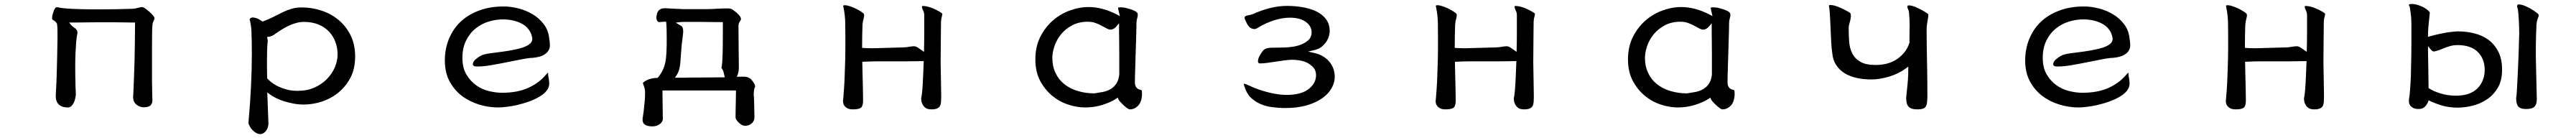

<svg xmlns="http://www.w3.org/2000/svg" viewBox="-20 -500 13040 698"><path d="M303.2 -458.5Q297.9 -458.5 284.9 -460.9Q272 -463.4 266.6 -463.4Q263.2 -463.4 260.3 -459.5Q255.4 -453.1 252.9 -446.8Q243.7 -423.8 243.7 -408.2Q243.7 -400.9 248.5 -398.9Q259.8 -393.6 268.1 -380.9L268.6 -379.4Q271 -364.7 271 -341.3V-303.7Q271 -280.3 269.3 -209.2Q267.6 -138.2 267.1 -124Q266.6 -95.7 262.2 -14.6Q262.2 28.3 296.9 39.6Q308.1 43.5 323.2 43.5Q333 43.5 340.3 37.1Q348.6 29.8 354 18.6Q360.8 3.4 363.3 -15.6Q363.8 -20.5 363.8 -25.4Q363.8 -30.3 363.3 -38.8Q362.8 -47.4 362.3 -64Q360.8 -112.3 360.8 -167Q360.8 -200.7 362.3 -233.9Q363.8 -267.1 365.7 -289.3Q367.7 -311.5 371.6 -330.6Q372.1 -333.5 372.1 -334.7Q372.1 -335.9 372.1 -336.7Q372.1 -337.4 372.1 -338.4Q372.1 -339.4 371.6 -340.3Q370.1 -347.7 361.8 -355.5Q356 -360.4 351.6 -363.3Q345.2 -367.7 343.3 -370.1Q340.3 -372.6 338.9 -374.5L330.1 -386.2H373Q391.6 -386.2 414.6 -386.7Q437.5 -387.2 463.4 -387.2H564.9Q588.9 -387.2 608.4 -386.7Q627.9 -386.2 640.6 -386.2H663.6V-378.9Q663.6 -350.1 662.6 -275.6Q661.6 -201.2 660.2 -163.3Q658.7 -125.5 657.7 -95.2Q655.3 -24.9 653.8 -9.3Q653.8 15.1 670.4 28.8Q687 42.5 707 42.5Q732.4 42.5 741.9 33Q751.5 23.4 751.5 6.8Q751.5 1.5 750.5 -32.5Q749.5 -66.4 749.5 -85.9V-267.6Q749.5 -355.5 751.5 -370.6Q751.5 -381.8 756.8 -392.6Q762.2 -403.3 762.2 -408.2Q762.2 -409.7 760.3 -413.6Q752.9 -425.8 736.3 -440.4Q725.1 -450.2 713.9 -458Q703.6 -464.4 700 -464.4Q696.3 -464.4 689.9 -462.9Q669.4 -458.5 663.3 -457Q657.2 -455.6 653.3 -455.6Q556.6 -452.6 492.2 -452.6Q427.7 -452.6 392.6 -453.6Q335 -454.6 303.2 -458.5Z M1252.4 -353Q1254.9 -290.5 1254.9 -231.4Q1254.9 -68.4 1237.8 119.6Q1237.8 126.5 1243.2 136.7Q1249.5 149.4 1258.3 158.2Q1278.3 178.2 1297.9 178.2Q1311 178.2 1322.3 166.5Q1333 156.2 1336.9 139.6Q1338.9 131.8 1338.9 124.8Q1338.9 117.7 1338.4 111.8L1333 -32.7L1345.2 -23.4Q1357.4 -14.2 1376.5 -4.4Q1414.1 14.2 1465.8 23.9Q1490.7 28.8 1516.6 28.8Q1564.5 28.8 1610.8 13.2Q1669.9 -6.8 1710.9 -47.9Q1736.8 -73.7 1754.9 -108.4Q1777.8 -153.3 1777.8 -214.4Q1777.8 -275.4 1754.4 -322.3Q1730.5 -369.1 1692.6 -400.1Q1654.8 -431.2 1606.2 -446.8Q1557.6 -462.4 1507.8 -462.4Q1479.5 -462.4 1456.8 -455.8Q1434.1 -449.2 1412.1 -438.7Q1390.1 -428.2 1366.5 -415.8Q1342.8 -403.3 1309.6 -391.1Q1289.6 -404.3 1278.3 -408Q1267.1 -411.6 1259.8 -411.6Q1251.5 -411.6 1247.1 -407.2Q1243.7 -403.8 1243.7 -401.4V-399.9Q1245.6 -396 1246.6 -390.1Q1250 -373.5 1252.4 -353ZM1331.5 -197.3Q1331.5 -253.9 1334.5 -283.7Q1335 -288.6 1335.4 -290.5Q1335.4 -295.4 1335 -297.9Q1334.5 -300.3 1332 -313L1339.8 -314Q1349.6 -314.9 1361.3 -320.8Q1364.3 -322.8 1366.7 -324.2Q1417 -360.4 1453.6 -375Q1463.9 -379.4 1474.6 -382.3Q1496.1 -389.2 1517.6 -389.2Q1560.1 -389.2 1592.3 -376Q1624.5 -362.8 1646 -339.6Q1667.5 -316.4 1678.2 -286.9Q1689 -257.3 1689 -224.6Q1689 -192.9 1675.3 -160.2Q1660.6 -126 1633.3 -98.6Q1607.9 -73.2 1571.3 -56.9Q1534.7 -40.5 1486.3 -40.5Q1457 -40.5 1432.1 -46.9Q1385.3 -59.6 1354.5 -83.5Q1340.8 -94.2 1334.5 -101.6L1332.5 -103.5Q1331.5 -131.8 1331.5 -155.8Z M2530.3 -467.3Q2458.5 -467.3 2402.8 -445.8Q2345.2 -423.8 2306.6 -385.3Q2270.5 -348.6 2251.2 -299.6Q2231.9 -250.5 2231.9 -194.3Q2231.9 -133.8 2255.4 -89.4Q2279.3 -44.9 2317.4 -15.6Q2356 13.7 2404.5 28.6Q2453.1 43.5 2502 43.5Q2520 43.5 2546.9 40Q2573.7 36.6 2595.7 31.7Q2668.5 14.6 2711.9 -11.7Q2734.4 -24.9 2747.3 -41.5Q2760.3 -58.1 2760.3 -77.1Q2760.3 -92.8 2757.3 -105.7Q2754.4 -118.7 2754.4 -132.8Q2751 -130.4 2743.7 -122.1Q2708.5 -80.1 2653.8 -55.4Q2599.1 -30.8 2521.5 -30.8Q2490.2 -30.8 2455.1 -39.3Q2419.9 -47.9 2390.1 -68.8Q2360.8 -89.8 2340.8 -123.5Q2320.8 -157.2 2320.8 -207.5Q2320.8 -257.8 2339.6 -295.4Q2358.4 -333 2388.2 -356.4Q2417.5 -379.9 2453.9 -390.9Q2490.2 -401.9 2525.4 -401.9Q2579.6 -401.9 2620.1 -380.9Q2641.6 -370.1 2655.8 -351.6Q2670.4 -332.5 2674.3 -307.6Q2674.8 -305.2 2674.8 -302.7Q2674.8 -300.3 2673.8 -296.9Q2671.9 -286.1 2661.1 -277.3Q2647.9 -267.1 2627 -259.8Q2590.8 -248 2528.8 -239.3Q2503.9 -235.8 2487.8 -233.9Q2439.9 -228.5 2422.9 -222.2Q2419.4 -220.7 2416.5 -219.2Q2401.9 -212.4 2384.3 -196.8Q2373.5 -185.5 2373.5 -172.9L2377.4 -167.5Q2380.9 -163.6 2397 -163.6Q2426.3 -163.6 2466.3 -170.4Q2506.3 -177.2 2547.4 -185.5Q2588.4 -193.8 2615.2 -199Q2642.1 -204.1 2655.5 -205.8Q2668.9 -207.5 2678.2 -207.5Q2712.9 -211.4 2731 -221.2Q2748.5 -231 2756.1 -243.7Q2763.7 -256.3 2763.7 -270Q2763.7 -285.2 2760.3 -305.7Q2755.9 -347.7 2732.4 -377.9Q2709 -408.7 2675.3 -428.5Q2641.6 -448.2 2603 -457.8Q2564.5 -467.3 2530.3 -467.3Z M3539.1 -453.6H3443.4Q3437 -453.6 3422.4 -454.6Q3407.7 -455.6 3391.6 -456.1Q3375.5 -456.5 3362.3 -457.5Q3349.1 -458.5 3344.7 -458.5Q3340.3 -458.5 3334.5 -457.5Q3322.8 -455.1 3315.4 -447.8Q3305.7 -438 3304.2 -421.4Q3302.7 -416.5 3302.7 -413.6Q3302.7 -396 3311.5 -389.6Q3314.5 -388.2 3319.3 -388.2Q3320.8 -388.2 3324.7 -388.7Q3335 -390.1 3345.7 -390.1H3352.1Q3354 -374.5 3354.5 -353.3Q3355 -332 3355 -308.3Q3355 -284.7 3355 -272.5Q3354 -226.1 3351.1 -203.1Q3346.7 -167.5 3333 -141.6Q3324.7 -125 3309.1 -106H3305.7Q3291 -106 3277.8 -102.5Q3256.3 -97.7 3241.7 -86.9Q3236.8 -83.5 3234.9 -81.1Q3234.9 -77.1 3235.8 -74.7Q3237.3 -69.8 3239.3 -65.4Q3242.2 -57.6 3243.9 -48.6Q3245.6 -39.6 3245.6 -28.3Q3245.6 -17.1 3244.9 -7.6Q3244.1 2 3244.1 6.8Q3241.2 40.5 3238.5 61.8Q3235.8 83 3232.9 100.6Q3232.9 103 3232.9 105Q3232.9 119.1 3240.7 127L3242.7 128.9Q3255.4 139.2 3282.2 139.2Q3309.1 139.2 3325.7 122.6Q3335.4 112.8 3335.4 100.6Q3335.4 96.7 3335 80.1Q3334.5 63.5 3334.5 42.5Q3334.5 21.5 3334 0Q3333.5 -21.5 3333.5 -35.2V-42.5H3705.6V-35.2Q3705.6 -3.9 3704.6 25.9Q3703.6 55.7 3703.6 96.7Q3704.1 100.6 3708.5 106.9Q3719.7 123.5 3736.3 132.3Q3744.1 136.2 3749.5 136.2Q3754.9 136.2 3760 135.5Q3765.1 134.8 3769.5 133.3Q3780.3 129.4 3787.6 122.1Q3799.3 110.4 3799.3 90.8Q3799.3 85 3798.8 75.2Q3798.3 65.4 3798.3 54.2Q3798.3 43 3797.9 32.2Q3797.4 21.5 3797.4 10.5Q3797.4 -0.5 3796.4 -10.5Q3795.4 -20.5 3795.4 -23.4Q3795.4 -26.4 3795.9 -30.8Q3795.9 -41 3799.8 -56.2L3800.8 -57.1Q3802.7 -59.6 3802.7 -62.5Q3802.7 -67.4 3800 -73.2Q3797.4 -79.1 3793.7 -84.2Q3790 -89.4 3788.1 -91.8Q3782.2 -100.6 3774.4 -105Q3761.2 -112.3 3744.1 -112.3Q3742.2 -112.3 3738.8 -112.3Q3730.5 -111.8 3720.7 -111.8H3710L3713.9 -122.1Q3720.2 -137.2 3720.2 -158.2Q3720.2 -187.5 3719.7 -210.4Q3719.2 -233.4 3719.2 -256.8Q3719.2 -280.3 3718.8 -306.6Q3718.3 -333 3718.3 -367.2Q3718.3 -382.3 3726.1 -392.6Q3731 -398.9 3731 -404.3Q3731 -412.6 3719.2 -425.8Q3709.5 -436.5 3692.9 -448.2Q3684.6 -454.1 3679.7 -455.6Q3670.9 -457.5 3665 -457.5Q3636.2 -457.5 3615.7 -456.1Q3581.5 -453.6 3539.1 -453.6ZM3437 -322.3Q3438.5 -333.5 3438.5 -339.4Q3438.5 -345.2 3438 -349.1Q3437 -361.3 3431.2 -366.7Q3430.2 -368.2 3428.7 -368.7L3400.9 -385.3L3421.9 -388.2Q3430.2 -389.2 3447.8 -389.2H3527.8Q3550.8 -389.2 3566.9 -388.7Q3593.8 -388.2 3610.4 -388.2H3639.2V-325.7Q3639.2 -202.6 3634.3 -168Q3633.3 -161.6 3631.8 -156.7Q3633.3 -154.8 3635.3 -152.1Q3637.2 -149.4 3641.6 -140.1L3648.9 -108.9H3639.6Q3617.2 -108.9 3586.9 -108.4Q3556.6 -107.9 3524.4 -107.9Q3492.2 -107.9 3472.2 -107.7Q3452.1 -107.4 3442.9 -106.9Q3424.3 -106.9 3410.2 -106.9H3396.5L3404.3 -118.2Q3415 -134.8 3418.5 -149.9Q3422.4 -165 3423.8 -181.6Q3426.3 -208.5 3428.2 -240.7Q3430.2 -272.9 3437 -322.3Z M4741.7 -185.5 4742.7 -304.2Q4742.7 -333 4743.2 -356.4Q4743.7 -379.9 4743.7 -391.6V-392.1Q4744.6 -406.7 4748 -417Q4750 -424.8 4750.5 -430.7Q4747.6 -434.1 4735.4 -441.4Q4717.3 -452.1 4695.8 -460.4Q4674.3 -468.3 4656.7 -469.7Q4655.3 -469.7 4652.1 -469.7Q4648.9 -469.7 4647.9 -468.8Q4647 -467.8 4647 -466.3Q4647 -464.8 4647.5 -462.4Q4648.4 -455.6 4653.6 -445.6Q4658.7 -435.5 4658.7 -422.9V-328.6Q4658.7 -287.1 4657.2 -237.8Q4632.8 -255.4 4627 -258.8Q4621.1 -262.2 4618.2 -263.7Q4611.8 -266.1 4607.4 -266.1Q4603 -266.1 4599.1 -265.6Q4591.3 -265.1 4577.9 -262.7Q4564.5 -260.3 4552.7 -260.3L4413.6 -256.3Q4404.3 -255.9 4395.5 -255.9Q4369.1 -255.9 4344.2 -257.8V-264.6Q4344.2 -326.2 4346.2 -375.5V-376Q4348.1 -393.1 4351.3 -404.8Q4354.5 -416.5 4354.5 -421.1Q4354.5 -425.8 4353 -429.7Q4352.1 -432.6 4339.4 -440.9Q4318.8 -454.6 4293.5 -464.4Q4270 -473.6 4256.8 -473.6Q4252.4 -473.6 4249.5 -472.2Q4248.5 -471.7 4248.5 -469.7Q4248.5 -467.8 4249.5 -464.4Q4258.3 -422.9 4258.8 -382.3Q4260.7 -234.4 4257.3 -158.7Q4256.3 -135.3 4255.9 -116.2Q4254.9 -82.5 4252 -43L4248.5 1.5Q4247.6 5.9 4247.6 10Q4247.6 14.2 4248 18.1Q4250.5 37.1 4270 47.9Q4280.3 53.2 4297.9 53.2Q4320.8 53.2 4333 47.9Q4336.9 45.9 4339.8 43.5Q4349.1 34.2 4349.1 7.8Q4349.1 -5.4 4348.1 -55.9Q4347.2 -106.4 4346.2 -132.8Q4345.2 -159.2 4345.2 -180.7V-187.5Q4392.6 -189.9 4428.2 -189.9H4576.2Q4614.3 -189.9 4656.2 -190.9Q4654.8 -159.7 4653.8 -131.8Q4649.9 -26.9 4643.1 -2Q4643.1 2.9 4644.5 12Q4646 21 4651.4 30.3Q4656.7 39.6 4667 46.9Q4677.2 53.2 4695.8 53.2Q4714.4 53.2 4724.6 48.3Q4733.9 43.9 4738.3 36.1Q4742.7 28.3 4743.7 15.4Q4744.6 2.4 4744.6 -13.2Q4744.6 -28.8 4743.2 -98.9Q4741.7 -168.9 4741.7 -185.5Z M5672.4 -461.4Q5660.2 -462.9 5652.3 -462.9Q5644.5 -462.9 5640.1 -461.4V-458Q5641.1 -454.1 5641.1 -452.6Q5641.1 -451.2 5641.6 -450.7Q5642.1 -448.7 5642.6 -445.3Q5643.1 -441.9 5648.9 -418.5L5634.3 -426.3Q5560.5 -464.4 5491.2 -464.4Q5442.9 -464.4 5394 -446.3Q5337.9 -425.3 5296.4 -383.8Q5265.1 -352.5 5244.6 -310.5Q5221.2 -262.2 5221.2 -199.5Q5221.2 -136.7 5245.6 -90.8Q5270.5 -44.9 5307.1 -15.1Q5344.2 15.1 5388.4 29.3Q5432.6 43.5 5472.7 43.5Q5521.5 43.5 5563.7 29.5Q5606 15.6 5630.4 -1L5638.2 -6.3L5641.6 2Q5644.5 9.8 5660.2 24.9Q5672.9 38.1 5687 47.9Q5694.8 53.2 5699.2 53.2Q5722.7 53.2 5741 34.9Q5759.3 16.6 5761.2 -22.5Q5761.2 -32.7 5760.5 -37.6Q5759.8 -42.5 5757.8 -44.9Q5740.7 -47.4 5732.9 -57.1Q5725.1 -66.9 5725.1 -85Q5725.1 -110.4 5727.1 -167.5Q5731.9 -320.3 5732.4 -342.8Q5732.9 -365.2 5732.9 -380.4Q5732.9 -395.5 5736.3 -406.2Q5739.7 -417 5739.7 -426.8Q5739.7 -437 5724.1 -444.8Q5705.6 -454.1 5672.4 -461.4ZM5307.1 -207Q5307.1 -234.4 5317.9 -266.4Q5328.6 -298.3 5350.6 -325.7Q5373 -353.5 5407.2 -371.8Q5441.4 -390.1 5487.3 -390.1Q5509.3 -390.1 5526.9 -383.3Q5543.9 -377 5558.1 -369.1L5583.5 -355.5Q5593.8 -350.1 5601.6 -350.1Q5617.7 -350.1 5632.3 -367.2L5645 -382.3V-335Q5645 -319.3 5645.5 -292.5Q5646 -265.6 5646 -224.6V-121.6Q5642.6 -94.2 5630.9 -76.7Q5609.4 -43.9 5562 -34.7Q5541 -30.8 5520 -27.8H5519.5Q5475.6 -27.8 5436.5 -39.6Q5387.2 -54.2 5354.5 -86.4Q5335.4 -105.5 5323.7 -130.4Q5307.1 -164.6 5307.1 -207Z M6286.1 -393.6Q6299.3 -362.3 6315.9 -356Q6321.8 -354 6325 -353.5Q6328.1 -353 6330.6 -353Q6337.4 -353 6344.7 -357.9Q6386.7 -383.8 6429.2 -397.2Q6471.7 -410.6 6509.8 -410.6Q6561 -410.6 6589.8 -389.6Q6619.6 -368.2 6619.6 -336.9Q6619.6 -311 6601.6 -295.4Q6577.6 -274.4 6536.1 -265.6Q6523.4 -263.2 6503.7 -261.2Q6483.9 -259.3 6459.2 -259.3Q6434.6 -259.3 6418 -258.8Q6401.4 -258.3 6392.1 -255.4Q6381.8 -252.4 6375.5 -245.6Q6369.1 -238.8 6361.3 -226.3Q6353.5 -213.9 6350.8 -205.1Q6348.1 -196.3 6348.1 -190.2Q6348.1 -184.1 6350.6 -181.6Q6353 -179.2 6358.4 -179.2Q6374.5 -179.2 6395.8 -182.1Q6417 -185.1 6439.5 -188.5Q6461.9 -191.9 6483.6 -194.8Q6505.4 -197.8 6522.5 -197.8Q6537.6 -197.8 6558.1 -194.6Q6578.6 -191.4 6595.2 -183.6Q6614.7 -173.8 6628.4 -158.7Q6642.1 -143.6 6642.1 -119.1Q6642.1 -78.6 6603.5 -48.8Q6565.9 -20 6493.2 -20Q6433.6 -20 6354.5 -46.4Q6329.1 -54.7 6307.6 -65.4Q6282.7 -76.7 6276.4 -76.7Q6276.4 -76.7 6276.4 -76.7Q6276.4 -72.8 6278.3 -66.4Q6289.1 -29.3 6310.5 -7.8Q6351.6 33.2 6420.4 42Q6453.6 46.4 6485.4 46.4Q6546.9 46.4 6593.8 33.2Q6659.7 14.2 6697.3 -23.4Q6710.9 -37.1 6720.2 -53.2Q6736.8 -81.1 6736.8 -112.3Q6736.8 -127.9 6731.9 -146.5Q6724.1 -173.8 6702.6 -195.3Q6675.3 -222.7 6633.3 -231.9L6602.1 -239.3L6633.3 -246.6Q6656.7 -252 6671.4 -264.2Q6693.8 -283.2 6703.6 -306.6Q6706.5 -314 6707.8 -318.8Q6709 -323.7 6709.5 -326.7Q6710 -329.6 6710.2 -332Q6710.4 -334.5 6710.9 -336.9Q6711.4 -341.3 6711.4 -344.7Q6710.4 -378.4 6693.4 -401.9Q6675.8 -425.8 6646.5 -440.9Q6603.5 -462.4 6537.6 -468.3Q6517.1 -470.2 6496.1 -470.2Q6455.1 -470.2 6412.8 -460.2Q6370.6 -450.2 6319.3 -427.7Q6311.5 -424.8 6301.3 -423.3Q6287.1 -420.9 6283.2 -417Q6280.3 -414.6 6280.3 -411.6Q6280.3 -404.8 6286.1 -393.6Z M7741.7 -185.5 7742.7 -304.2Q7742.7 -333 7743.2 -356.4Q7743.7 -379.9 7743.7 -391.6V-392.1Q7744.6 -406.7 7748 -417Q7750 -424.8 7750.5 -430.7Q7747.6 -434.1 7735.4 -441.4Q7717.3 -452.1 7695.8 -460.4Q7674.3 -468.3 7656.7 -469.7Q7655.3 -469.7 7652.1 -469.7Q7648.9 -469.7 7647.9 -468.8Q7647 -467.8 7647 -466.3Q7647 -464.8 7647.5 -462.4Q7648.4 -455.6 7653.6 -445.6Q7658.7 -435.5 7658.7 -422.9V-328.6Q7658.7 -287.1 7657.2 -237.8Q7632.8 -255.4 7627 -258.8Q7621.1 -262.2 7618.2 -263.7Q7611.8 -266.1 7607.4 -266.1Q7603 -266.1 7599.1 -265.6Q7591.3 -265.1 7577.9 -262.7Q7564.5 -260.3 7552.7 -260.3L7413.6 -256.3Q7404.3 -255.9 7395.5 -255.9Q7369.1 -255.9 7344.2 -257.8V-264.6Q7344.2 -326.2 7346.2 -375.5V-376Q7348.1 -393.1 7351.3 -404.8Q7354.5 -416.5 7354.5 -421.1Q7354.5 -425.8 7353 -429.7Q7352.1 -432.6 7339.4 -440.9Q7318.8 -454.6 7293.5 -464.4Q7270 -473.6 7256.8 -473.6Q7252.4 -473.6 7249.5 -472.2Q7248.5 -471.7 7248.5 -469.7Q7248.5 -467.8 7249.5 -464.4Q7258.3 -422.9 7258.8 -382.3Q7260.7 -234.4 7257.3 -158.7Q7256.3 -135.3 7255.9 -116.2Q7254.9 -82.5 7252 -43L7248.5 1.5Q7247.6 5.9 7247.6 10Q7247.6 14.2 7248 18.1Q7250.5 37.1 7270 47.9Q7280.3 53.2 7297.9 53.2Q7320.8 53.2 7333 47.9Q7336.9 45.9 7339.8 43.5Q7349.1 34.2 7349.1 7.8Q7349.1 -5.4 7348.1 -55.9Q7347.2 -106.4 7346.2 -132.8Q7345.2 -159.2 7345.2 -180.7V-187.5Q7392.6 -189.9 7428.2 -189.9H7576.2Q7614.3 -189.9 7656.2 -190.9Q7654.8 -159.7 7653.8 -131.8Q7649.9 -26.9 7643.1 -2Q7643.1 2.9 7644.5 12Q7646 21 7651.4 30.3Q7656.7 39.6 7667 46.9Q7677.2 53.2 7695.8 53.2Q7714.4 53.2 7724.6 48.3Q7733.9 43.9 7738.3 36.1Q7742.7 28.3 7743.7 15.4Q7744.6 2.4 7744.6 -13.2Q7744.6 -28.8 7743.2 -98.9Q7741.7 -168.9 7741.7 -185.5Z M8672.4 -461.4Q8660.2 -462.9 8652.3 -462.9Q8644.5 -462.9 8640.1 -461.4V-458Q8641.1 -454.1 8641.1 -452.6Q8641.1 -451.2 8641.6 -450.7Q8642.1 -448.7 8642.6 -445.3Q8643.1 -441.9 8648.9 -418.5L8634.3 -426.3Q8560.5 -464.4 8491.2 -464.4Q8442.9 -464.4 8394 -446.3Q8337.9 -425.3 8296.4 -383.8Q8265.1 -352.5 8244.6 -310.5Q8221.2 -262.2 8221.2 -199.5Q8221.2 -136.7 8245.6 -90.8Q8270.5 -44.9 8307.1 -15.1Q8344.2 15.1 8388.4 29.3Q8432.6 43.5 8472.7 43.5Q8521.5 43.5 8563.7 29.5Q8606 15.6 8630.4 -1L8638.2 -6.3L8641.6 2Q8644.5 9.8 8660.2 24.9Q8672.9 38.1 8687 47.9Q8694.8 53.2 8699.2 53.2Q8722.7 53.2 8741 34.9Q8759.3 16.6 8761.2 -22.5Q8761.2 -32.7 8760.5 -37.6Q8759.8 -42.5 8757.8 -44.9Q8740.7 -47.4 8732.9 -57.1Q8725.1 -66.9 8725.1 -85Q8725.1 -110.4 8727.1 -167.5Q8731.9 -320.3 8732.4 -342.8Q8732.9 -365.2 8732.9 -380.4Q8732.9 -395.5 8736.3 -406.2Q8739.7 -417 8739.7 -426.8Q8739.7 -437 8724.1 -444.8Q8705.6 -454.1 8672.4 -461.4ZM8307.1 -207Q8307.1 -234.4 8317.9 -266.4Q8328.6 -298.3 8350.6 -325.7Q8373 -353.5 8407.2 -371.8Q8441.4 -390.1 8487.3 -390.1Q8509.3 -390.1 8526.9 -383.3Q8543.9 -377 8558.1 -369.1L8583.5 -355.5Q8593.8 -350.1 8601.6 -350.1Q8617.7 -350.1 8632.3 -367.2L8645 -382.3V-335Q8645 -319.3 8645.5 -292.5Q8646 -265.6 8646 -224.6V-121.6Q8642.6 -94.2 8630.9 -76.7Q8609.4 -43.9 8562 -34.7Q8541 -30.8 8520 -27.8H8519.5Q8475.6 -27.8 8436.5 -39.6Q8387.2 -54.2 8354.5 -86.4Q8335.4 -105.5 8323.7 -130.4Q8307.1 -164.6 8307.1 -207Z M9647 -372.6Q9647 -364.7 9646.5 -342.5Q9646 -320.3 9646 -284.2V-282.7Q9635.3 -252 9617.2 -231.4Q9580.6 -189.5 9527.8 -177.2Q9502 -171.4 9474.6 -171.4Q9425.8 -171.4 9398.4 -187Q9370.6 -202.6 9356.9 -229.2Q9343.3 -255.9 9340.8 -289.3Q9338.4 -322.8 9338.4 -358.4Q9338.4 -369.1 9341.8 -379.9Q9347.2 -398.4 9348.1 -406.2Q9349.6 -415.5 9349.6 -421.4Q9349.6 -427.2 9346.7 -433.6Q9341.8 -438.5 9313 -453.1Q9298.8 -460 9282.7 -466.3Q9260.3 -474.6 9247.1 -474.6Q9241.7 -474.6 9238.8 -473.1Q9238.3 -472.2 9238.3 -470.2Q9238.3 -468.3 9239.7 -463.4Q9242.7 -441.9 9244.1 -412.1L9250 -286.1Q9251.5 -254.9 9255.4 -231.4V-231Q9258.3 -197.8 9273.9 -172.9Q9289.6 -147.9 9315.7 -131.1Q9341.8 -114.3 9377 -106.2Q9412.1 -98.1 9453.6 -98.1Q9495.1 -98.1 9543.2 -112.5Q9591.3 -127 9628.4 -154.3L9640.1 -163.1V-148.4Q9640.1 -101.6 9633.3 -44.4Q9631.3 -28.8 9629.4 -4.4Q9629.4 27.3 9642.1 40Q9655.3 53.2 9684.6 53.2Q9704.6 53.2 9715.3 49.3Q9724.6 45.9 9729.2 37.8Q9733.9 29.8 9735.4 15.1Q9736.8 0.5 9736.8 -17.6Q9736.8 -92.8 9735.4 -164.6Q9732.9 -284.2 9732.9 -346.7Q9732.9 -362.8 9734.4 -373.8Q9735.8 -384.8 9738.3 -399.2Q9740.7 -413.6 9741.2 -416.5Q9741.7 -421.4 9741.7 -427.7Q9739.7 -429.7 9733.2 -434.3Q9726.6 -439 9718 -443.8Q9709.5 -448.7 9705.8 -450.7Q9702.1 -452.6 9698.5 -454.3Q9694.8 -456.1 9690.9 -458Q9687 -460 9683.1 -461.7Q9679.2 -463.4 9675.5 -464.8Q9671.9 -466.3 9668 -467.8Q9653.8 -472.7 9645 -472.7Q9638.7 -472.7 9637.2 -471.2Q9635.7 -469.7 9635.7 -467.3Q9635.7 -458.5 9639.2 -453.1Q9643.1 -446.8 9644 -434.1Q9647 -402.8 9647 -372.6Z M10530.3 -467.3Q10458.5 -467.3 10402.8 -445.8Q10345.2 -423.8 10306.6 -385.3Q10270.5 -348.6 10251.2 -299.6Q10231.9 -250.5 10231.9 -194.3Q10231.9 -133.8 10255.4 -89.4Q10279.3 -44.9 10317.4 -15.6Q10356 13.7 10404.5 28.6Q10453.1 43.5 10502 43.5Q10520 43.5 10546.9 40Q10573.7 36.6 10595.7 31.7Q10668.5 14.6 10711.9 -11.7Q10734.4 -24.9 10747.3 -41.5Q10760.3 -58.1 10760.3 -77.1Q10760.3 -92.8 10757.3 -105.7Q10754.4 -118.7 10754.4 -132.8Q10751 -130.4 10743.7 -122.1Q10708.5 -80.1 10653.8 -55.4Q10599.1 -30.8 10521.5 -30.8Q10490.2 -30.8 10455.1 -39.3Q10419.9 -47.9 10390.1 -68.8Q10360.8 -89.8 10340.8 -123.5Q10320.8 -157.2 10320.8 -207.5Q10320.8 -257.8 10339.6 -295.4Q10358.4 -333 10388.2 -356.4Q10417.5 -379.9 10453.9 -390.9Q10490.2 -401.9 10525.4 -401.9Q10579.6 -401.9 10620.1 -380.9Q10641.6 -370.1 10655.8 -351.6Q10670.4 -332.5 10674.3 -307.6Q10674.8 -305.2 10674.8 -302.7Q10674.8 -300.3 10673.8 -296.9Q10671.9 -286.1 10661.1 -277.3Q10647.9 -267.1 10627 -259.8Q10590.8 -248 10528.8 -239.3Q10503.9 -235.8 10487.8 -233.9Q10439.9 -228.5 10422.9 -222.2Q10419.4 -220.7 10416.5 -219.2Q10401.9 -212.4 10384.3 -196.8Q10373.5 -185.5 10373.5 -172.9L10377.4 -167.5Q10380.9 -163.6 10397 -163.6Q10426.3 -163.6 10466.3 -170.4Q10506.3 -177.2 10547.4 -185.5Q10588.4 -193.8 10615.2 -199Q10642.1 -204.1 10655.5 -205.8Q10668.9 -207.5 10678.2 -207.5Q10712.9 -211.4 10731 -221.2Q10748.5 -231 10756.1 -243.7Q10763.7 -256.3 10763.7 -270Q10763.7 -285.2 10760.3 -305.7Q10755.9 -347.7 10732.4 -377.9Q10709 -408.7 10675.3 -428.5Q10641.6 -448.2 10603 -457.8Q10564.5 -467.3 10530.3 -467.3Z M11741.7 -185.5 11742.7 -304.2Q11742.7 -333 11743.2 -356.4Q11743.7 -379.9 11743.7 -391.6V-392.1Q11744.6 -406.7 11748 -417Q11750 -424.8 11750.5 -430.7Q11747.6 -434.1 11735.4 -441.4Q11717.3 -452.1 11695.8 -460.4Q11674.3 -468.3 11656.7 -469.7Q11655.3 -469.7 11652.1 -469.7Q11648.9 -469.7 11647.9 -468.8Q11647 -467.8 11647 -466.3Q11647 -464.8 11647.5 -462.4Q11648.4 -455.6 11653.6 -445.6Q11658.7 -435.5 11658.7 -422.9V-328.6Q11658.7 -287.1 11657.2 -237.8Q11632.8 -255.4 11627 -258.8Q11621.1 -262.2 11618.2 -263.7Q11611.8 -266.1 11607.4 -266.1Q11603 -266.1 11599.1 -265.6Q11591.3 -265.1 11577.9 -262.7Q11564.5 -260.3 11552.7 -260.3L11413.6 -256.3Q11404.3 -255.9 11395.5 -255.9Q11369.1 -255.9 11344.2 -257.8V-264.6Q11344.2 -326.2 11346.2 -375.5V-376Q11348.1 -393.1 11351.3 -404.8Q11354.5 -416.5 11354.5 -421.1Q11354.5 -425.8 11353 -429.7Q11352.1 -432.6 11339.4 -440.9Q11318.8 -454.6 11293.5 -464.4Q11270 -473.6 11256.8 -473.6Q11252.4 -473.6 11249.5 -472.2Q11248.5 -471.7 11248.5 -469.7Q11248.5 -467.8 11249.5 -464.4Q11258.3 -422.9 11258.8 -382.3Q11260.7 -234.4 11257.3 -158.7Q11256.3 -135.3 11255.9 -116.2Q11254.9 -82.5 11252 -43L11248.5 1.5Q11247.6 5.9 11247.6 10Q11247.6 14.2 11248 18.1Q11250.5 37.1 11270 47.9Q11280.3 53.2 11297.9 53.2Q11320.8 53.2 11333 47.9Q11336.9 45.9 11339.8 43.5Q11349.1 34.2 11349.1 7.8Q11349.1 -5.4 11348.1 -55.9Q11347.2 -106.4 11346.2 -132.8Q11345.2 -159.2 11345.2 -180.7V-187.5Q11392.6 -189.9 11428.2 -189.9H11576.2Q11614.3 -189.9 11656.2 -190.9Q11654.8 -159.7 11653.8 -131.8Q11649.9 -26.9 11643.1 -2Q11643.1 2.9 11644.5 12Q11646 21 11651.4 30.3Q11656.7 39.6 11667 46.9Q11677.2 53.2 11695.8 53.2Q11714.4 53.2 11724.6 48.3Q11733.9 43.9 11738.3 36.1Q11742.7 28.3 11743.7 15.4Q11744.6 2.4 11744.6 -13.2Q11744.6 -28.8 11743.2 -98.9Q11741.7 -168.9 11741.7 -185.5Z M12829.6 -414.1Q12831.5 -418 12831.5 -421.6Q12831.5 -425.3 12829.1 -428.7L12827.6 -430.2Q12822.8 -435.1 12806.2 -446.3Q12789.6 -457.5 12768.6 -467.3Q12746.1 -477.5 12730.5 -477.5Q12726.1 -477.5 12724.1 -475.6Q12722.2 -473.6 12722.2 -466.8Q12722.2 -463.9 12723.1 -461.2Q12724.1 -458.5 12724.6 -457.8Q12725.1 -457 12725.3 -456.1Q12725.6 -455.1 12725.6 -454.3Q12725.6 -453.6 12725.8 -452.4Q12726.1 -451.2 12726.3 -450Q12726.6 -448.7 12726.6 -447.8Q12731.4 -415 12732.9 -333Q12730.5 -231 12725.6 -129.4L12721.2 -45.4Q12719.2 -11.2 12717.3 -4.4Q12717.3 7.8 12719.2 18.1Q12722.7 39.6 12739.7 46.9Q12749.5 51.3 12768.6 51.3Q12798.3 51.3 12810.5 39.1Q12821.8 27.8 12821.8 1L12816.9 -210.9V-265.6Q12816.9 -293 12817.9 -317.1Q12818.8 -341.3 12819.3 -355Q12819.8 -378.9 12822 -389.6Q12824.2 -400.4 12829.6 -414.1ZM12174.3 -476.1 12173.8 -475.6Q12173.8 -473.1 12178.7 -465.3Q12181.2 -449.2 12183.1 -434.6Q12187 -409.7 12187 -377.9V-279.3Q12187 -221.7 12185.1 -156.2Q12185.1 -101.1 12178.7 -28.8Q12177.2 -11.7 12175.3 -2.4Q12174.3 2.9 12174.3 7.8Q12174.3 12.7 12174.8 17.1Q12175.8 26.4 12181.2 33.7L12184.6 37.6Q12189.5 42.5 12196.8 46.4Q12207 51.3 12224.6 51.3Q12244.1 51.3 12255.6 39.3Q12267.1 27.3 12271.5 15.1L12273.9 7.3Q12295.4 17.6 12311.3 23.4Q12327.1 29.3 12345.2 34.7Q12380.9 44.4 12420.9 44.4Q12456.1 44.4 12495.6 34.9Q12535.2 25.4 12568.8 2.9Q12602.1 -19 12624 -55.4Q12646 -91.8 12646 -146.5Q12646 -202.1 12626.7 -239.3Q12607.4 -276.4 12576.7 -298.8Q12545.9 -321.3 12505.4 -331.3Q12464.8 -341.3 12421.9 -341.3Q12382.8 -339.4 12344.2 -331.5Q12305.7 -323.7 12280.3 -316.4L12271 -313.5V-323.2Q12271 -343.3 12273.4 -368.7Q12279.3 -429.2 12279.8 -431.6Q12280.3 -434.1 12280.3 -434.6Q12280.3 -439 12273.9 -444.8Q12260.7 -458.5 12234.9 -469.2Q12208.5 -480 12189.5 -480Q12178.2 -480 12174.3 -476.1Q12174.3 -476.1 12174.3 -476.1ZM12418.9 -272Q12488.3 -272 12523.2 -237.1Q12558.1 -202.1 12558.1 -146.5Q12557.6 -89.8 12521 -52.7Q12483.9 -16.1 12413.1 -16.1Q12371.1 -16.1 12335.4 -27.1Q12299.8 -38.1 12277.3 -52.2L12273.9 -54.7V-58.6Q12273.9 -82.5 12272.5 -156.5Q12271 -230.5 12271 -246.1V-266.6Q12285.6 -248.5 12287.6 -246.6Q12294.9 -239.7 12300.8 -239.7Q12301.8 -239.7 12302.2 -239.7Q12317.4 -242.7 12330.6 -247.8Q12343.8 -252.9 12352.8 -256.6Q12361.8 -260.3 12366.2 -261.7Q12386.7 -269 12401.4 -271Q12409.7 -272 12418.9 -272Z"/></svg>

Font: Bakudai
Style: ExtraLight
Weight: 200
Version: Version 1.48